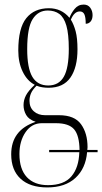

<svg xmlns="http://www.w3.org/2000/svg" viewBox="-20 -579 447 840"><path d="M187 241Q111 241 70 203Q29 165 29 96Q29 -10 136 -46Q106 -56 94.5 -76Q83 -96 83 -119Q83 -141 93.5 -161.5Q104 -182 132 -208Q99 -225 79.5 -265Q60 -305 60 -358Q60 -456 95 -499.5Q130 -543 194 -543Q249 -543 284 -501Q291 -521 306.5 -540Q322 -559 346 -559Q365 -559 375 -545Q385 -531 385 -513Q385 -495 376.5 -485Q368 -475 355 -475Q355 -504 349 -516.5Q343 -529 329 -529Q305 -529 290 -493Q303 -472 311 -442Q319 -412 319 -363Q319 -284 288 -239.5Q257 -195 192 -195Q180 -195 166 -197Q152 -199 140 -204Q122 -186 115.5 -170.5Q109 -155 109 -138Q109 -109 128 -92Q147 -75 177 -75H238Q306 -75 334.5 -35.5Q363 4 363 65Q363 71 362 77H407V87H361Q355 158 310 199.5Q265 241 187 241ZM191 -205Q237 -205 259 -243Q281 -281 281 -365Q281 -430 270.5 -466.5Q260 -503 239.5 -518Q219 -533 189 -533Q147 -533 123 -495.5Q99 -458 99 -364Q99 -281 121.5 -243Q144 -205 191 -205ZM190 231Q260 231 292.5 192.5Q325 154 327 87H195V77H328Q327 13 304 -13.5Q281 -40 225 -40H163Q119 -40 92 -1Q65 38 65 95Q65 161 97.5 196Q130 231 190 231Z"/></svg>

Font: Noto Serif Display ExtraCondensed ExtraLight
Style: Regular
Weight: 200
Width: 2
Designer: Monotype Design Team
Foundry: Monotype Imaging Inc.
Version: Version 2.009